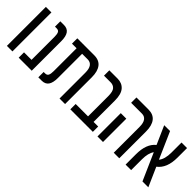

<svg xmlns="http://www.w3.org/2000/svg" viewBox="91 -1326 2061 2061"><g transform="rotate(45 1121.0 -296.0)"><path d="M65 0V-592H149V0Z M244 0V-81H358V-430Q358 -471 348 -491Q338 -511 309 -511H284V-592H339Q392 -592 417 -556.5Q442 -521 442 -449V0Z M542 0V-81H563Q592 -81 602 -101.5Q612 -122 612 -162V-511H542V-592H798Q874 -592 911 -544Q948 -496 948 -407V0H864V-391Q864 -453 842 -482Q820 -511 782 -511H696V-143Q696 -71 671 -35.5Q646 0 593 0Z M1028 0V-81H1216V-386Q1216 -459 1192 -485Q1168 -511 1130 -511H1028V-592H1153Q1221 -592 1260.5 -547Q1300 -502 1300 -404V-81H1370V0Z M1687 0V-391Q1687 -453 1665 -482Q1643 -511 1605 -511H1440V-592H1621Q1697 -592 1734 -544Q1771 -496 1771 -407V0ZM1440 0V-354H1524V0Z M1867 0V-158Q1867 -316 1953 -384L1861 -592H1950L2083 -290Q2124 -339 2124 -440V-592H2208V-446Q2208 -286 2116 -217L2212 0H2123L1987 -308Q1951 -259 1951 -164V0Z"/></g></svg>

Font: Noto Sans Hebrew ExtraCondensed
Style: Regular
Weight: 400
Width: 2
Designer: Monotype Design Team
Foundry: Monotype Imaging Inc.
Version: Version 2.004; ttfautohint (v1.8.4.7-5d5b)